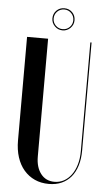

<svg xmlns="http://www.w3.org/2000/svg" viewBox="-59 -892 525 940"><g transform="rotate(5 204.0 -422.0)"><path d="M48.8 -699V-189.8Q48.8 -144.5 60.6 -107.8Q72.5 -71 94.8 -45.1Q117 -19.2 147.9 -5.1Q178.8 9 217.5 9Q252.5 9 279.9 -3.2Q307.2 -15.5 326.2 -38Q345.2 -60.5 355.5 -93.5Q365.8 -126.5 365.8 -168V-699H359.8V-165Q359.8 -128.2 351.1 -98.6Q342.5 -69 326.8 -47.8Q311 -26.5 290 -15.1Q269 -3.8 243.8 -3.8Q201.2 -3.8 176.8 -35.6Q152.2 -67.5 152.2 -119.8V-699ZM164.5 -800.1Q164.5 -823.2 180.1 -838.9Q195.8 -854.5 219 -854.5Q242.1 -854.5 257.7 -838.9Q273.2 -823.3 273.2 -800.1Q273.2 -777.8 257.2 -761.8Q241.2 -745.8 219 -745.8Q196.5 -745.8 180.5 -761.8Q164.5 -777.8 164.5 -800.1ZM170.5 -800.1Q170.5 -779.8 184.6 -765.8Q198.7 -751.8 219 -751.8Q239.2 -751.8 253.2 -765.8Q267.2 -779.9 267.2 -800.1Q267.2 -820.2 253.2 -834.4Q239.2 -848.5 219 -848.5Q198.5 -848.5 184.5 -834.5Q170.5 -820.5 170.5 -800.1Z"/></g></svg>

Font: Moniqa Black
Style: Regular
Weight: 900
Designer: Rajesh Rajput
Foundry: Rajesh Rajput
Version: Version 1.000